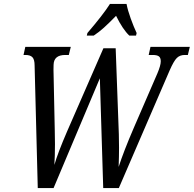

<svg xmlns="http://www.w3.org/2000/svg" viewBox="-20 -951 980 971"><path d="M155 -620Q155 -650 144 -661.5Q133 -673 109 -673H99L108 -714H338L328 -673H310Q252 -673 251 -623Q250 -610 250.5 -597.5Q251 -585 251 -575L257 -290L258 -222Q258 -165 255 -117Q272 -177 320 -288L503 -707H565L581 -272Q582 -248 582 -203Q582 -161 580 -107Q606 -187 656 -303L776 -580Q793 -620 793 -641Q793 -659 783.5 -666Q774 -673 752 -673H732L741 -714H940L930 -673H914Q890 -673 874.5 -658Q859 -643 838 -595L581 0H502L485 -555L251 0H171ZM422 -784Q501 -876 536 -931H620Q626 -899 641 -857.5Q656 -816 671 -784L668 -771H634Q601 -802 567 -871Q532 -835 506 -811.5Q480 -788 454 -771H419Z"/></svg>

Font: Noto Serif Cond
Style: Italic
Weight: 400
Width: 3
Italic angle: -12°
Designer: Monotype Design Team
Foundry: Monotype Imaging Inc.
Version: Version 1.001